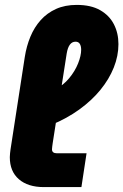

<svg xmlns="http://www.w3.org/2000/svg" viewBox="-20 -763 503 783"><path d="M159 0Q94 0 57 -32Q20 -64 20 -122Q20 -130 21 -138Q22 -146 23 -154L81 -530Q88 -575 104 -613.5Q120 -652 146 -681Q172 -710 208.5 -726.5Q245 -743 293 -743Q351 -743 388.5 -721.5Q426 -700 444.5 -664Q463 -628 463 -583Q463 -535 444 -487.5Q425 -440 389.5 -396.5Q354 -353 303.5 -316.5Q253 -280 190 -254L204 -398Q238 -415 262 -444Q286 -473 298.5 -504.5Q311 -536 311 -560Q311 -575 305.5 -584Q300 -593 288 -593Q274 -593 265 -581Q256 -569 252 -545L195 -180Q194 -172 193 -165.5Q192 -159 192 -154Q192 -146 197 -142Q202 -138 211 -138H333L312 0Z"/></svg>

Font: MuseoModerno Thin ExtraBold
Style: Italic
Weight: 800
Italic angle: -9°
Version: Version 1.003